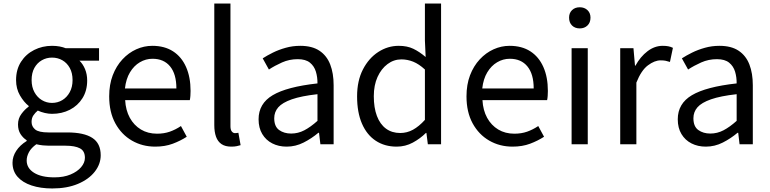

<svg xmlns="http://www.w3.org/2000/svg" viewBox="-20 -816 4358 1086"><path d="M275.4 250Q209.2 250 158.3 233Q107.5 216.1 79.1 183.7Q50.8 151.3 50.8 104.5Q50.8 69.5 71.7 37.4Q92.6 5.2 130.8 -18.4V-22.8Q110 -36 95.9 -58Q81.9 -80 81.9 -112.3Q81.9 -146 101.4 -172Q120.9 -198.1 142.2 -212.8V-216.8Q114.9 -238.4 92.9 -276.3Q70.9 -314.2 70.9 -363Q70.9 -422.8 98.8 -466.4Q126.7 -509.9 173.3 -533.4Q219.9 -556.8 274.1 -556.8Q297.9 -556.8 317.6 -553Q337.2 -549.2 351.3 -543.4H540.2V-472.9H429.4Q448.8 -454.2 461 -425.1Q473.1 -395.9 473.1 -360.6Q473.1 -303.2 446.5 -260.7Q420 -218.2 374.9 -195.1Q329.8 -172.1 274.1 -172.1Q255.3 -172.1 233.7 -177Q212.1 -182 193.7 -190.6Q179.2 -178.6 168.9 -163.5Q158.6 -148.5 158.6 -126.2Q158.6 -100.5 178.9 -83.7Q199.1 -66.9 254.2 -66.9H360.7Q454.7 -66.9 502.2 -36Q549.6 -5.2 549.6 62.1Q549.6 112.3 515.9 155.2Q482.2 198.2 420.7 224.1Q359.1 250 275.4 250ZM274.1 -233.9Q306.1 -233.9 332.4 -249.7Q358.6 -265.5 374.5 -294.7Q390.4 -323.8 390.4 -363Q390.4 -403 374.8 -431.4Q359.2 -459.9 333 -475Q306.7 -490.2 274.1 -490.2Q242.6 -490.2 216.3 -475Q190 -459.9 174.4 -431.7Q158.8 -403.6 158.8 -363Q158.8 -323.8 174.7 -294.7Q190.6 -265.5 216.9 -249.7Q243.2 -233.9 274.1 -233.9ZM287.5 187.2Q340.4 187.2 378.9 171Q417.3 154.9 438.8 129.6Q460.3 104.3 460.3 76.6Q460.3 37.8 432.1 23Q403.9 8.1 350.5 8.1H256.2Q241.1 8.1 222.8 6.3Q204.5 4.5 185.6 -0.1Q156.7 20.5 143.8 44.5Q130.9 68.6 130.9 91.8Q130.9 135.2 172.5 161.2Q214 187.2 287.5 187.2Z M857.7 13.4Q785.5 13.4 726.4 -20.6Q667.3 -54.6 632.4 -118.2Q597.6 -181.9 597.6 -271Q597.6 -337.5 617.6 -390.1Q637.7 -442.7 672.5 -480.1Q707.4 -517.6 751 -537.2Q794.6 -556.8 841.4 -556.8Q910.6 -556.8 958.8 -525.7Q1007 -494.5 1032.4 -437.1Q1057.9 -379.7 1057.9 -301.7Q1057.9 -287.4 1056.9 -274.1Q1056 -260.7 1053.6 -249.7H687.9Q691 -192.4 714.3 -149.8Q737.7 -107.2 777.1 -83.5Q816.4 -59.8 868.3 -59.8Q907.8 -59.8 940.5 -71.2Q973.1 -82.7 1003.5 -103.1L1036.3 -42.5Q1000.8 -19.4 957 -3Q913.2 13.4 857.7 13.4ZM686.7 -315.5H977.7Q977.7 -397.1 942.2 -440.3Q906.8 -483.6 842.5 -483.6Q804.5 -483.6 771.1 -463.9Q737.7 -444.3 715.2 -406.9Q692.7 -369.6 686.7 -315.5Z M1288.3 13.4Q1254.1 13.4 1232.9 -0.9Q1211.8 -15.3 1201.9 -42.6Q1192.1 -69.9 1192.1 -108.1V-796H1283.5V-102.1Q1283.5 -81.5 1291.3 -72.2Q1299 -62.9 1309 -62.9Q1312.8 -62.9 1316.8 -63.4Q1320.8 -63.9 1328.4 -64.9L1340.9 5.1Q1331.1 8 1318.9 10.7Q1306.7 13.4 1288.3 13.4Z M1601.2 13.4Q1555.9 13.4 1520.1 -4.9Q1484.2 -23.2 1463.4 -57.9Q1442.6 -92.5 1442.6 -141.3Q1442.6 -230.1 1522.5 -277.5Q1602.3 -325 1775.7 -344.2Q1776.1 -379.4 1766.8 -410.5Q1757.5 -441.7 1733.2 -461.5Q1708.9 -481.3 1664 -481.3Q1616.6 -481.3 1575.1 -462.8Q1533.7 -444.3 1501 -422.7L1465.9 -486Q1491 -502.3 1523.8 -518.5Q1556.6 -534.7 1595.9 -545.7Q1635.1 -556.8 1678.5 -556.8Q1745.2 -556.8 1786.8 -529.1Q1828.3 -501.4 1847.7 -451.5Q1867.1 -401.6 1867.1 -334V0H1792.2L1784.5 -64.9H1780.7Q1742.6 -32.7 1697.3 -9.7Q1651.9 13.4 1601.2 13.4ZM1626.8 -60.6Q1666 -60.6 1701.3 -79Q1736.5 -97.4 1775.7 -132.4V-283.2Q1684.7 -273.1 1630.8 -254.3Q1577 -235.5 1554 -209.1Q1531.1 -182.6 1531.1 -147.4Q1531.1 -100.4 1558.9 -80.5Q1586.6 -60.6 1626.8 -60.6Z M2223.6 13.4Q2155.7 13.4 2105.3 -19.9Q2054.9 -53.1 2027.3 -116.8Q1999.8 -180.4 1999.8 -271Q1999.8 -359.1 2032.8 -423.2Q2065.9 -487.2 2119.6 -522Q2173.3 -556.8 2235.4 -556.8Q2283 -556.8 2317.6 -540.2Q2352.3 -523.6 2387.6 -493.5L2383.4 -587V-796H2474.8V0H2400L2391.9 -64.1H2389.1Q2357.2 -32.3 2315.2 -9.5Q2273.1 13.4 2223.6 13.4ZM2243.8 -63.7Q2282 -63.7 2315.9 -82.2Q2349.8 -100.8 2383.4 -137.9V-422.9Q2349.4 -454.1 2317 -467.1Q2284.5 -480.1 2250.5 -480.1Q2207.6 -480.1 2172.1 -453.7Q2136.6 -427.3 2115.4 -380.6Q2094.3 -333.9 2094.3 -271.8Q2094.3 -206.8 2111.9 -160.1Q2129.5 -113.4 2163.1 -88.5Q2196.7 -63.7 2243.8 -63.7Z M2878.7 13.4Q2806.5 13.4 2747.4 -20.6Q2688.3 -54.6 2653.4 -118.2Q2618.6 -181.9 2618.6 -271Q2618.6 -337.5 2638.6 -390.1Q2658.7 -442.7 2693.5 -480.1Q2728.4 -517.6 2772 -537.2Q2815.6 -556.8 2862.4 -556.8Q2931.6 -556.8 2979.8 -525.7Q3028 -494.5 3053.4 -437.1Q3078.9 -379.7 3078.9 -301.7Q3078.9 -287.4 3077.9 -274.1Q3077 -260.7 3074.6 -249.7H2708.9Q2712 -192.4 2735.3 -149.8Q2758.7 -107.2 2798.1 -83.5Q2837.4 -59.8 2889.3 -59.8Q2928.8 -59.8 2961.5 -71.2Q2994.1 -82.7 3024.5 -103.1L3057.3 -42.5Q3021.8 -19.4 2978 -3Q2934.2 13.4 2878.7 13.4ZM2707.7 -315.5H2998.7Q2998.7 -397.1 2963.2 -440.3Q2927.8 -483.6 2863.5 -483.6Q2825.5 -483.6 2792.1 -463.9Q2758.7 -444.3 2736.2 -406.9Q2713.7 -369.6 2707.7 -315.5Z M3213.1 0V-543.4H3304.5V0ZM3259.4 -655.3Q3232.1 -655.3 3215.5 -671.8Q3198.9 -688.2 3198.9 -716.2Q3198.9 -742.6 3215.5 -758.7Q3232.1 -774.9 3259.4 -774.9Q3285.7 -774.9 3302.9 -758.7Q3320 -742.6 3320 -716.2Q3320 -688.2 3302.9 -671.8Q3285.7 -655.3 3259.4 -655.3Z M3488.1 0V-543.4H3563L3571.7 -444.4H3574.1Q3602.4 -495.9 3642.6 -526.3Q3682.7 -556.8 3728.2 -556.8Q3746.9 -556.8 3760.2 -554.2Q3773.6 -551.6 3786.2 -545.4L3769.4 -465.6Q3755.2 -470.2 3744.3 -472.4Q3733.3 -474.6 3716.2 -474.6Q3682.7 -474.6 3644.9 -446.4Q3607 -418.2 3579.5 -348.8V0Z M3972.2 13.4Q3926.9 13.4 3891.1 -4.9Q3855.2 -23.2 3834.4 -57.9Q3813.6 -92.5 3813.6 -141.3Q3813.6 -230.1 3893.5 -277.5Q3973.3 -325 4146.7 -344.2Q4147.1 -379.4 4137.8 -410.5Q4128.5 -441.7 4104.2 -461.5Q4079.9 -481.3 4035 -481.3Q3987.6 -481.3 3946.1 -462.8Q3904.7 -444.3 3872 -422.7L3836.9 -486Q3862 -502.3 3894.8 -518.5Q3927.6 -534.7 3966.9 -545.7Q4006.1 -556.8 4049.5 -556.8Q4116.2 -556.8 4157.8 -529.1Q4199.3 -501.4 4218.7 -451.5Q4238.1 -401.6 4238.1 -334V0H4163.2L4155.5 -64.9H4151.7Q4113.6 -32.7 4068.3 -9.7Q4022.9 13.4 3972.2 13.4ZM3997.8 -60.6Q4037 -60.6 4072.3 -79Q4107.5 -97.4 4146.7 -132.4V-283.2Q4055.7 -273.1 4001.8 -254.3Q3948 -235.5 3925 -209.1Q3902.1 -182.6 3902.1 -147.4Q3902.1 -100.4 3929.9 -80.5Q3957.6 -60.6 3997.8 -60.6Z"/></svg>

Font: Shanggu Sans SC VF
Style: Regular
Weight: 250
Designer: GuiWonder
Version: Version 1.021